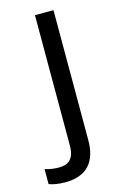

<svg xmlns="http://www.w3.org/2000/svg" viewBox="-175 -588 552 880"><g transform="rotate(-15 101.5 -148.0)"><path d="M22 240C127 240 173 180 173 80V-536H85V83C85 148 54 167 11 167C-15 167 -35 163 -55 157V228C-37 235 -12 240 22 240Z"/></g></svg>

Font: Noto Sans Gurmukhi UI
Style: Regular
Weight: 400
Designer: Jelle Bosma - Monotype Design Team
Foundry: Monotype Imaging Inc.
Version: Version 2.004